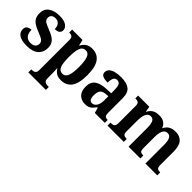

<svg xmlns="http://www.w3.org/2000/svg" viewBox="68 -1359 2399 2399"><g transform="rotate(45 1267.0 -160.0)"><path d="M215 10Q116 10 73 -21Q30 -52 30 -102Q30 -143 55.5 -159Q81 -175 113 -175Q113 -114 140.5 -81.5Q168 -49 218 -49Q265 -49 286.5 -70Q308 -91 308 -122Q308 -154 282.5 -173.5Q257 -193 196 -216Q142 -236 107 -258.5Q72 -281 54.5 -312Q37 -343 37 -391Q37 -470 92.5 -509Q148 -548 238 -548Q323 -548 361 -518.5Q399 -489 399 -453Q399 -387 312 -387Q312 -437 288 -463.5Q264 -490 224 -490Q189 -490 169.5 -473Q150 -456 150 -427Q150 -393 174 -374.5Q198 -356 262 -332Q312 -313 347 -291.5Q382 -270 401 -239Q420 -208 420 -160Q420 -82 367 -36Q314 10 215 10Z M461 229V177H472Q485 177 500.5 173Q516 169 527 155Q538 141 538 112V-414Q538 -460 520.5 -472Q503 -484 477 -484H470V-536H654L671 -458H675Q695 -497 729 -521.5Q763 -546 817 -546Q910 -546 959 -479Q1008 -412 1008 -266Q1008 -122 959 -55Q910 12 815 12Q766 12 735 -7.5Q704 -27 684 -61H679Q681 -35 682 -6Q683 23 683 51V112Q683 141 693.5 155Q704 169 719.5 173Q735 177 748 177H771V229ZM776 -59Q822 -59 842 -111Q862 -163 862 -266Q862 -367 842.5 -420.5Q823 -474 777 -474Q722 -474 702.5 -420Q683 -366 683 -267Q683 -163 702 -111Q721 -59 776 -59Z M1239 10Q1178 10 1135.5 -30Q1093 -70 1093 -153Q1093 -234 1145 -272.5Q1197 -311 1302 -315L1378 -318V-374Q1378 -429 1365 -459Q1352 -489 1315 -489Q1280 -489 1266 -460.5Q1252 -432 1252 -381Q1192 -381 1162.5 -396.5Q1133 -412 1133 -447Q1133 -483 1159 -505.5Q1185 -528 1228.5 -538.5Q1272 -549 1326 -549Q1424 -549 1473.5 -510.5Q1523 -472 1523 -378V-123Q1523 -82 1535.5 -67Q1548 -52 1579 -52H1583V0H1407L1387 -71H1379Q1358 -44 1340 -26Q1322 -8 1298.5 1Q1275 10 1239 10ZM1293 -60Q1332 -60 1355.5 -96Q1379 -132 1379 -191V-267L1338 -264Q1283 -260 1262 -231.5Q1241 -203 1241 -148Q1241 -60 1293 -60Z M1631 0V-52H1639Q1670 -52 1688 -64Q1706 -76 1706 -121V-421Q1706 -464 1688 -475.5Q1670 -487 1639 -487H1636V-536H1834L1846 -464H1851Q1872 -506 1906.5 -527.5Q1941 -549 1999 -549Q2049 -549 2083.5 -528.5Q2118 -508 2135 -463H2140Q2180 -549 2287 -549Q2362 -549 2403.5 -503Q2445 -457 2445 -355V-123Q2445 -76 2460.5 -64Q2476 -52 2507 -52H2510V0H2301V-331Q2301 -395 2284.5 -430.5Q2268 -466 2228 -466Q2199 -466 2181 -446Q2163 -426 2155 -393.5Q2147 -361 2147 -322V-123Q2147 -76 2162 -64Q2177 -52 2209 -52H2212V0H2003V-331Q2003 -395 1987.5 -430.5Q1972 -466 1932 -466Q1902 -466 1884 -444Q1866 -422 1858 -386.5Q1850 -351 1850 -310V-117Q1850 -75 1867.5 -63.5Q1885 -52 1916 -52H1919V0Z"/></g></svg>

Font: Noto Serif Sinhala SemiCondensed
Style: Bold
Weight: 700
Width: 4
Designer: Jelle Bosma - Monotype Design Team
Foundry: Monotype Imaging Inc.
Version: Version 2.007; ttfautohint (v1.8.4.7-5d5b)